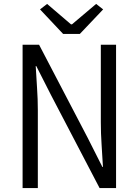

<svg xmlns="http://www.w3.org/2000/svg" viewBox="-20 -959 707 979"><path d="M95.2 0V-731H179.2L426.8 -256.8L502 -107.9H504.9Q502 -162.6 498 -221.2Q494.1 -279.8 494.1 -335.9V-731H571.8V0H487.8L240.2 -474.1L165 -622.1H162.1Q165 -567.4 168.9 -510.7Q172.9 -454.1 172.9 -397V0ZM301.8 -786.1 184.1 -911.1 220.2 -939 341.8 -835H347.2L470.2 -939L505.9 -911.1L387.2 -786.1Z"/></svg>

Font: Shanggu Mono N
Style: Regular
Weight: 350
Designer: GuiWonder
Version: Version 1.021